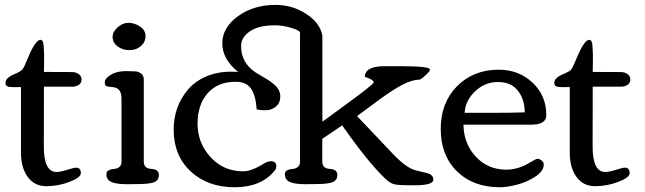

<svg xmlns="http://www.w3.org/2000/svg" viewBox="-20 -767 2687 800"><path d="M67.4 -404.3 37.6 -403.8Q19.5 -403.8 11.2 -407.2Q2.9 -410.6 2.9 -421.6Q2.9 -432.6 12.5 -441.7Q22 -450.7 34.2 -455.6Q67.9 -469.2 74.5 -478.8Q81.1 -488.3 94.2 -520.5Q127 -601.1 148.9 -601.1Q160.2 -601.1 161.9 -576.9Q163.6 -552.7 163.8 -540Q164.1 -527.3 163.6 -502.2Q163.1 -477.1 163.1 -467.3L279.3 -466.8Q296.4 -466.8 308.1 -458.3Q319.8 -449.7 319.8 -435.5Q319.8 -421.4 308.3 -413.6Q296.9 -405.8 279.8 -405.8H163.1L162.6 -156.2Q162.6 -50.3 215.8 -50.3Q230.5 -50.3 259.3 -59.3Q288.1 -68.4 296.9 -68.4Q316.9 -68.4 316.9 -45.4Q316.9 -27.3 269.8 -9.3Q222.7 8.8 173.1 8.8Q123.5 8.8 95.5 -29.8Q67.4 -68.4 67.4 -131.3Z M449.2 -612.8Q449.2 -634.3 470 -653.1Q490.7 -671.9 515.4 -671.9Q540 -671.9 563.2 -656.7Q586.4 -641.6 586.4 -616.7Q586.4 -591.8 566.9 -575Q547.4 -558.1 519 -558.1Q490.7 -558.1 470 -573.7Q449.2 -589.4 449.2 -612.8ZM551.3 0 509.3 0.5Q445.3 0.5 430.2 -19Q423.3 -27.8 423.3 -40.3Q423.3 -52.7 433.1 -57.6Q442.9 -62.5 454.8 -63Q466.8 -63.5 476.6 -70.6Q486.3 -77.6 486.3 -93.3V-356Q486.3 -400.4 451.7 -403.8Q448.2 -404.3 442.9 -404.8Q437.5 -405.3 435.1 -405.5Q432.6 -405.8 429 -406.5Q425.3 -407.2 423.6 -408.2Q421.9 -409.2 419.9 -410.6Q416.5 -413.1 416.5 -424.6Q416.5 -436 431.2 -448.2Q459 -470.7 505.4 -470.7Q548.3 -470.7 555.9 -467.3Q563.5 -463.9 568.8 -460Q579.1 -453.1 579.1 -434.1V-93.3Q579.1 -64.9 610.6 -63.2Q642.1 -61.5 642.1 -38.1Q642.1 -11.2 612.8 -4.9Q590.3 0 551.3 0Z M1294.9 0 1252.9 0.5Q1189 0.5 1173.8 -19Q1167 -27.8 1167 -40.3Q1167 -52.7 1176.8 -57.6Q1186.5 -62.5 1198.5 -63Q1210.4 -63.5 1220.2 -70.6Q1230 -77.6 1230 -93.3V-630.9Q1230 -639.6 1194.6 -650.6Q1159.2 -661.6 1126.5 -661.6Q1056.6 -661.6 1020.5 -636Q984.4 -610.4 984.4 -575.7Q984.4 -506.8 1042.5 -466.8Q1052.7 -460 1070.6 -449.7Q1088.4 -439.5 1099.9 -432.1Q1111.3 -424.8 1123.5 -414.1Q1147.9 -392.6 1147.9 -365.2Q1147.9 -337.9 1129.6 -322.8Q1111.3 -307.6 1085.7 -307.6Q1060.1 -307.6 1049.3 -312Q1045.9 -367.2 1026.6 -396.7Q1007.3 -426.3 961.9 -426.3Q887.7 -426.3 845.5 -378.9Q803.2 -331.5 803.2 -251.5Q803.2 -171.4 857.2 -112.3Q911.1 -53.2 993.2 -53.2Q1029.3 -53.2 1082.5 -87.4Q1097.7 -95.2 1108.4 -95.2Q1131.3 -95.2 1131.3 -74.7Q1131.3 -63.5 1124.5 -56.2Q1068.8 13.2 957.3 13.2Q845.7 13.2 774.7 -52.7Q703.6 -118.7 703.6 -227.1Q703.6 -321.8 762.2 -392.6Q791 -427.2 837.6 -447.8Q884.3 -468.3 942.4 -468.3Q961.9 -468.3 972.2 -467.3Q906.2 -520.5 906.2 -586.2Q906.2 -651.9 971.2 -699.2Q1036.1 -746.6 1128.4 -746.6Q1197.8 -746.6 1255.6 -709.2Q1313.5 -671.9 1323.2 -618.7V-259.8Q1339.8 -272.5 1406.7 -320.8Q1537.1 -415.5 1537.1 -423.8Q1537.1 -435.1 1500 -446.8Q1501.5 -491.2 1582 -491.2H1648.4Q1771.5 -491.2 1771.5 -477.5Q1771.5 -471.2 1757.6 -457.3Q1743.7 -443.4 1729 -435.1Q1696.8 -435.1 1655 -413.1Q1613.3 -391.1 1552.2 -345.7L1467.8 -283.2L1621.6 -121.1Q1649.9 -92.3 1672.1 -76.9Q1694.3 -61.5 1713.4 -56.9Q1732.4 -52.2 1741.9 -50Q1751.5 -47.9 1755.9 -46.9Q1760.3 -45.9 1767.1 -43.2Q1773.9 -40.5 1776.9 -37.6Q1785.6 -29.8 1785.6 -18.6Q1785.6 4.9 1710 4.9H1686Q1639.6 4.9 1622.6 0.7Q1605.5 -3.4 1585.9 -22Q1513.2 -90.8 1405.8 -244.6L1322.8 -188.5V-93.3Q1322.8 -64.9 1354.2 -63.2Q1385.7 -61.5 1385.7 -38.1Q1385.7 -11.2 1356 -4.9Q1334.5 0 1294.9 0Z M2058.1 -476.6Q2141.6 -476.6 2199 -422.6Q2256.3 -368.7 2256.3 -287.1Q2256.3 -247.6 2193.8 -247.6H1911.1Q1912.1 -168.5 1962.4 -114.3Q2012.7 -60.1 2089.4 -60.1Q2140.1 -60.1 2188 -89.8Q2213.4 -105.5 2220.5 -105.5Q2227.5 -105.5 2236.6 -98.4Q2245.6 -91.3 2245.6 -81.1Q2245.6 -54.2 2211.2 -31.5Q2176.8 -8.8 2135.3 2.2Q2093.8 13.2 2062.5 13.2Q1951.7 13.2 1884 -53.2Q1816.4 -119.6 1816.4 -229.5Q1816.4 -339.4 1884.5 -408Q1952.6 -476.6 2058.1 -476.6ZM2166.5 -298.8Q2165.5 -355 2137.2 -390.1Q2108.9 -425.3 2054.4 -425.3Q2000 -425.3 1959.2 -386.2Q1918.5 -347.2 1916 -296.9H2030.3Q2106.4 -296.9 2166.5 -298.8Z M2354 -404.3 2324.2 -403.8Q2306.2 -403.8 2297.9 -407.2Q2289.6 -410.6 2289.6 -421.6Q2289.6 -432.6 2299.1 -441.7Q2308.6 -450.7 2320.8 -455.6Q2354.5 -469.2 2361.1 -478.8Q2367.7 -488.3 2380.9 -520.5Q2413.6 -601.1 2435.5 -601.1Q2446.8 -601.1 2448.5 -576.9Q2450.2 -552.7 2450.4 -540Q2450.7 -527.3 2450.2 -502.2Q2449.7 -477.1 2449.7 -467.3L2565.9 -466.8Q2583 -466.8 2594.7 -458.3Q2606.4 -449.7 2606.4 -435.5Q2606.4 -421.4 2595 -413.6Q2583.5 -405.8 2566.4 -405.8H2449.7L2449.2 -156.2Q2449.2 -50.3 2502.4 -50.3Q2517.1 -50.3 2545.9 -59.3Q2574.7 -68.4 2583.5 -68.4Q2603.5 -68.4 2603.5 -45.4Q2603.5 -27.3 2556.4 -9.3Q2509.3 8.8 2459.7 8.8Q2410.2 8.8 2382.1 -29.8Q2354 -68.4 2354 -131.3Z"/></svg>

Font: Corben
Style: Regular
Weight: 400
Designer: vernon adams
Foundry: vernon adams
Version: Version 1.101